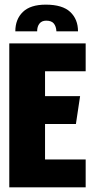

<svg xmlns="http://www.w3.org/2000/svg" viewBox="-20 -807 402 827"><path d="M177 -787Q249 -787 282.5 -755.5Q316 -724 316 -672H223Q222 -693 212 -705.5Q202 -718 179 -718Q160 -718 150 -705.5Q140 -693 140 -672H46Q46 -724 78.5 -755.5Q111 -787 177 -787ZM20 -620H349V-500H174V-393H325L307 -273H174V-120H349V0H20Z"/></svg>

Font: Smooch Sans Black
Style: Regular
Weight: 900
Designer: Robert E. Leuschke
Foundry: Robert E. Leuschke
Version: Version 1.010; ttfautohint (v1.8.3)